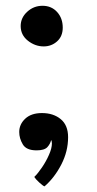

<svg xmlns="http://www.w3.org/2000/svg" viewBox="-20 -493 336 664"><path d="M127 -473Q158 -473 177.5 -451.5Q197 -430 197 -397.5Q197 -367.5 177.5 -350Q158 -332.5 131 -332.5Q101.5 -332.5 76.5 -352.2Q51.5 -372 51.5 -403Q51.5 -431.5 74 -452.2Q96.5 -473 127 -473ZM134 151.5Q129.5 150.5 116.5 138.8Q103.5 127 98.5 119Q111 107 125.2 86Q139.5 65 149.5 42.2Q159.5 19.5 159.5 3Q159.5 -4 157 -9Q154 4.5 143.8 15.8Q133.5 27 106.5 27Q71 27 58.8 6.2Q46.5 -14.5 46.5 -36.5Q46.5 -63 67.2 -82.5Q88 -102 125 -102Q164.5 -102 190 -81Q215.5 -60 215.5 -18.5Q215.5 30.5 192 76Q168.5 121.5 134 151.5Z"/></svg>

Font: Grandstander Light
Style: Regular
Weight: 300
Designer: Tyler Finck
Foundry: Etcetera Type Co
Version: Version 1.200; ttfautohint (v1.8.3)